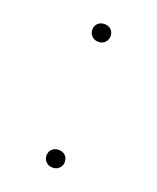

<svg xmlns="http://www.w3.org/2000/svg" viewBox="-100 -538 499 611"><g transform="rotate(20 150.0 -233.0)"><path d="M119 -446Q119 -459 127.5 -467.5Q136 -476 150 -476Q164 -476 172.5 -467.5Q181 -459 181 -446Q181 -434 172.5 -425Q164 -416 150 -416Q136 -416 127.5 -425Q119 -434 119 -446ZM119 -20Q119 -33 127.5 -41.5Q136 -50 150 -50Q164 -50 172.5 -41.5Q181 -33 181 -20Q181 -8 172.5 1Q164 10 150 10Q136 10 127.5 1Q119 -8 119 -20Z"/></g></svg>

Font: TypoPRO Source Serif Pro
Style: Regular
Weight: 200
Designer: Frank Grießhammer
Foundry: Adobe Systems Incorporated
Version: Version 1.017;PS (version unavailable);hotconv 1.0.79;makeot